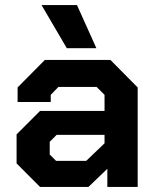

<svg xmlns="http://www.w3.org/2000/svg" viewBox="-20 -733 615 753"><path d="M45 -92V-206L137 -298H390V-361L359 -392H209L179 -361V-333H49V-390L156 -498H413L520 -390V0H401V-71L327 0H137ZM318 -102 390 -171V-204H202L175 -177V-127L200 -102ZM143 -713H282L358 -544H242Z"/></svg>

Font: Chakra Petch
Style: Bold
Weight: 700
Designer: Katatrad Aksorn Co.,Ltd.
Foundry: Cadson Demak Co.,Ltd.
Version: Version 1.000; ttfautohint (v1.6)